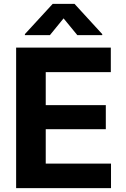

<svg xmlns="http://www.w3.org/2000/svg" viewBox="-20 -974 652 994"><path d="M63.5 0V-727.5H553.7V-600.6H216.8V-429.7H527.8V-305.2H216.8V-127H554.7V0ZM380.4 -792 309.1 -878.9 238.3 -792H108.9V-797.4L252.9 -954.1H365.7L509.3 -797.4V-792Z"/></svg>

Font: Konkhmer Sleokchher
Style: Regular
Weight: 400
Designer: Suon May Sophanith
Version: Version 1.000; ttfautohint (v1.8.4.7-5d5b);gftools[0.9.23]